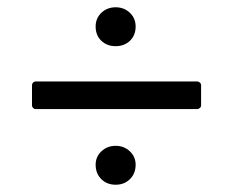

<svg xmlns="http://www.w3.org/2000/svg" viewBox="-20 -588 640 528"><path d="M243 -515Q243 -538 259 -553Q275 -568 298 -568Q321 -568 337 -553Q353 -538 353 -515Q353 -491 337.5 -476Q322 -461 298 -461Q274 -461 258.5 -476Q243 -491 243 -515ZM78 -288Q74 -288 71 -291Q68 -294 68 -298V-354Q68 -358 71 -361Q74 -364 78 -364H522Q526 -364 529.5 -361Q533 -358 533 -354V-298Q533 -294 529.5 -291Q526 -288 522 -288ZM243 -135Q243 -157 259 -172Q275 -187 298 -187Q321 -187 337 -172Q353 -157 353 -135Q353 -111 337.5 -95.5Q322 -80 298 -80Q274 -80 258.5 -95.5Q243 -111 243 -135Z"/></svg>

Font: LINE Seed Sans TH
Style: Regular
Weight: 400
Designer: Dalton Maag Ltd | Thai characters by Cadson Demak Co.,Ltd.
Foundry: Dalton Maag Ltd
Version: Version 1.002